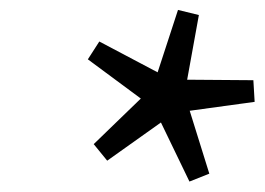

<svg xmlns="http://www.w3.org/2000/svg" viewBox="-20 -718 520 377"><path d="M391 -377 352 -361.5 296 -477.5 190.5 -402.5 164 -435 256.5 -524.5 152.5 -601.5 175 -636.5 289.5 -576 329.5 -698.5 370.5 -688.5 347.5 -561.5 477.5 -560.5 480 -518 352.5 -500.5Z"/></svg>

Font: Newsreader 11pt
Style: Italic
Weight: 400
Italic angle: -17°
Version: Version 1.003